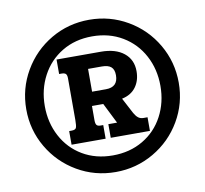

<svg xmlns="http://www.w3.org/2000/svg" viewBox="-79 -788 948 888"><g transform="rotate(-10 395.0 -344.5)"><path d="M37 -344Q37 -441 85 -523.5Q133 -606 215 -654Q297 -702 395 -702Q492 -702 574.5 -654Q657 -606 705 -523.5Q753 -441 753 -344Q753 -247 705 -165Q657 -83 574.5 -35Q492 13 395 13Q297 13 215 -35Q133 -83 85 -165Q37 -247 37 -344ZM667 -344Q667 -422 633 -486Q599 -550 537 -587Q475 -624 395 -624Q315 -624 253.5 -587Q192 -550 158 -486Q124 -422 124 -344Q124 -266 158 -202Q192 -138 253.5 -101.5Q315 -65 395 -65Q475 -65 537 -101.5Q599 -138 633 -202Q667 -266 667 -344ZM215 -211H226Q244 -211 248 -220Q252 -229 252 -257V-452Q252 -467 246.5 -473Q241 -479 226 -479H215V-547H423Q492 -547 531 -515.5Q570 -484 570 -430Q570 -386 547.5 -355.5Q525 -325 482 -316L521 -242Q530 -226 540 -218.5Q550 -211 564 -211H583V-147H399V-211H440L392 -307H339V-240Q339 -224 344 -217.5Q349 -211 363 -211H375V-147H215ZM416 -372Q473 -372 473 -428Q473 -455 459 -467Q445 -479 416 -479H351V-372Z"/></g></svg>

Font: Pridi Medium
Style: Regular
Weight: 500
Designer: Katatrad Team
Foundry: CadsonDemak
Version: Version 1.001